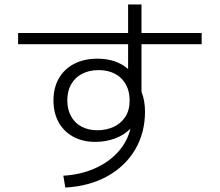

<svg xmlns="http://www.w3.org/2000/svg" viewBox="-20 -804 978 854"><path d="M560.1 -231.9Q533.2 -203.6 491.7 -188.2Q450.2 -172.9 404.3 -172.9Q348.1 -172.9 305.9 -195.8Q263.7 -218.8 240.7 -260.5Q217.8 -302.2 217.8 -357.4Q217.8 -413.6 241.9 -455.6Q266.1 -497.6 310.3 -520.3Q354.5 -543 413.1 -543Q497.1 -543 549.8 -497.1V-607.4H60.5V-657.2H549.8V-784.2H609.4V-657.2H877V-607.4H609.4V-395.5Q625 -356.4 625 -307.6Q625 -213.4 581.1 -138.7Q537.1 -64 456.8 -19.8Q376.5 24.4 270.5 30.3L261.7 -22.5Q337.9 -26.9 400.6 -54.4Q463.4 -82 504.9 -127.9Q546.4 -173.8 560.1 -231.9ZM556.6 -357.4Q556.6 -397.9 539.8 -428.5Q522.9 -459 491.7 -475.6Q460.4 -492.2 418.9 -492.2Q377 -492.2 345.2 -475.8Q313.5 -459.5 296.4 -429Q279.3 -398.4 279.3 -357.4Q279.3 -317.9 295.7 -287.6Q312 -257.3 342.3 -241Q372.6 -224.6 413.1 -224.6Q451.2 -224.6 483.9 -239Q516.6 -253.4 536.6 -283.2Q556.6 -313 556.6 -357.4Z"/></svg>

Font: Pretendard Light
Style: Regular
Weight: 300
Designer: Base glyphs from Inter by Rasmus Andersson; Hangeul glyphs from Noto Sans CJK(Source Han Sans) by Jang Soo-young and Kan
Foundry: Kil Hyung-jin
Version: Version 1.309